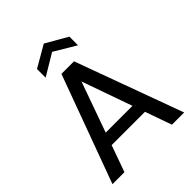

<svg xmlns="http://www.w3.org/2000/svg" viewBox="-250 -1043 1178 1178"><g transform="rotate(-45 339.0 -454.0)"><path d="M28 0 285 -700H394L650 0H544L339 -580L132 0ZM144 -173 172 -253H501L528 -173ZM200 -752V-827L340 -908L481 -827V-752L340 -836Z"/></g></svg>

Font: DMSans_18ptMedium
Style: Regular
Weight: 500
Designer: Colophon Foundry, Jonny Pinhorn
Foundry: Colophon Foundry
Version: Version 4.004;gftools[0.9.30]